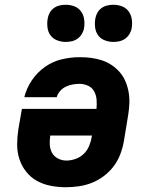

<svg xmlns="http://www.w3.org/2000/svg" viewBox="-20 -778 640 806"><path d="M256 8Q224 8 193 2Q162 -4 135.5 -18.5Q109 -33 90 -57Q71 -81 61.5 -110Q52 -139 52 -171Q52 -203 57 -235L72 -321H385Q387 -340 385.5 -359Q384 -378 375.5 -394Q367 -410 350 -418Q333 -426 314 -426Q300 -426 285.5 -423.5Q271 -421 257 -414.5Q243 -408 232.5 -396Q222 -384 218 -370H82Q91 -407 113.5 -440.5Q136 -474 168.5 -497Q201 -520 239 -529Q277 -538 314 -538Q339 -538 362.5 -535Q386 -532 408.5 -524.5Q431 -517 450 -504Q469 -491 483.5 -474Q498 -457 507 -435.5Q516 -414 520 -391Q524 -368 523 -343.5Q522 -319 518 -295L500 -185Q495 -157 485 -130.5Q475 -104 457.5 -80.5Q440 -57 416 -39Q392 -21 365.5 -10.5Q339 0 311 4Q283 8 256 8ZM259 -104Q278 -104 297.5 -111Q317 -118 331.5 -132Q346 -146 354 -165Q362 -184 365 -203L366 -209H191Q188 -190 189 -171Q190 -152 198.5 -136.5Q207 -121 223.5 -112.5Q240 -104 259 -104ZM456 -602Q438 -602 420.5 -608.5Q403 -615 392.5 -629Q382 -643 379.5 -661.5Q377 -680 380 -699Q382 -712 388.5 -724Q395 -736 406 -744Q417 -752 430 -755Q443 -758 456 -758Q475 -758 492 -751.5Q509 -745 519.5 -731Q530 -717 533 -698.5Q536 -680 533 -661Q531 -648 524 -636Q517 -624 506 -616Q495 -608 482 -605Q469 -602 456 -602ZM256 -602Q238 -602 220.5 -608.5Q203 -615 192.5 -629Q182 -643 179.5 -661.5Q177 -680 180 -699Q182 -712 188.5 -724Q195 -736 206 -744Q217 -752 230 -755Q243 -758 256 -758Q275 -758 292 -751.5Q309 -745 319.5 -731Q330 -717 333 -698.5Q336 -680 333 -661Q331 -648 324 -636Q317 -624 306 -616Q295 -608 282 -605Q269 -602 256 -602Z"/></svg>

Font: Iosevka Slab HvExObl
Style: Regular
Weight: 900
Width: 7
Italic angle: -9°
Monospace: yes
Designer: Belleve Invis
Foundry: Belleve Invis
Version: Version 11.1.1; ttfautohint (v1.8.3)